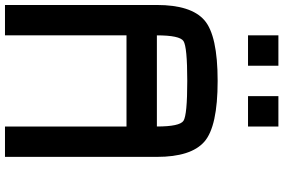

<svg xmlns="http://www.w3.org/2000/svg" viewBox="-208 -958 1165 790"><g transform="rotate(90 375.0 -562.5)"><path d="M500 -625Q500 -718.8 476.6 -734.4Q453.1 -750 312.5 -750Q171.9 -750 148.4 -734.4Q125 -718.8 125 -625ZM0 -625Q0 -765.6 62.5 -820.3Q125 -875 312.5 -875Q500 -875 562.5 -820.3Q625 -765.6 625 -625V0H500V-500H125V0H0ZM500 -1125V-1000H375V-1125ZM250 -1125V-1000H125V-1125Z"/></g></svg>

Font: CraftyPE
Style: Regular
Weight: 400
Designer: Erek Butcher
Foundry: Haunted Coop
Version: Version 0.018;April 4, 2024;FontCreator 15.0.0.2962 64-bit